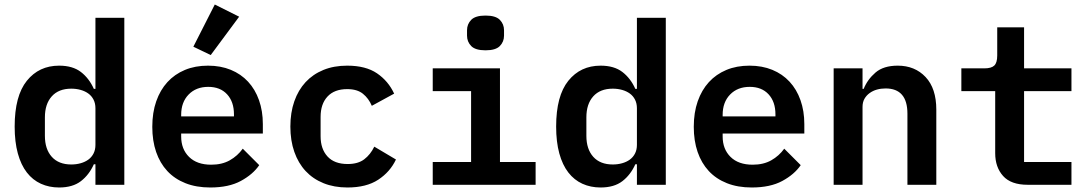

<svg xmlns="http://www.w3.org/2000/svg" viewBox="-20 -819 4840 851"><path d="M403 -91H396Q375 -44 338.5 -16Q302 12 242 12Q198 12 161.5 -4.5Q125 -21 99 -54.5Q73 -88 59 -139Q45 -190 45 -258Q45 -394 99 -461Q153 -528 242 -528Q302 -528 338.5 -500Q375 -472 396 -425H403V-740H531V0H403ZM296 -90Q318 -90 337.5 -95.5Q357 -101 371.5 -111.5Q386 -122 394.5 -138.5Q403 -155 403 -177V-339Q403 -361 394.5 -377.5Q386 -394 371.5 -404.5Q357 -415 337.5 -420.5Q318 -426 296 -426Q240 -426 209.5 -392Q179 -358 179 -299V-217Q179 -158 209.5 -124Q240 -90 296 -90Z M914 -575 837 -612 932 -799 1040 -745ZM912 12Q850 12 802 -7Q754 -26 721.5 -61Q689 -96 672 -145.5Q655 -195 655 -257Q655 -320 672.5 -370Q690 -420 722 -455Q754 -490 799.5 -509Q845 -528 902 -528Q958 -528 1003 -509.5Q1048 -491 1079.5 -457Q1111 -423 1128 -375Q1145 -327 1145 -269V-227H783V-214Q783 -158 818 -123.5Q853 -89 916 -89Q964 -89 998.5 -108.5Q1033 -128 1056 -160L1129 -87Q1101 -46 1047.5 -17Q994 12 912 12ZM903 -434Q849 -434 816 -400Q783 -366 783 -310V-303H1017V-312Q1017 -368 986.5 -401Q956 -434 903 -434Z M1520 12Q1461 12 1414 -7Q1367 -26 1334.5 -61Q1302 -96 1284.5 -146Q1267 -196 1267 -258Q1267 -320 1284.5 -370Q1302 -420 1334.5 -455Q1367 -490 1413.5 -509Q1460 -528 1519 -528Q1601 -528 1651 -494Q1701 -460 1727 -404L1628 -350Q1614 -383 1588.5 -403.5Q1563 -424 1519 -424Q1462 -424 1431.5 -391Q1401 -358 1401 -301V-215Q1401 -159 1431.5 -125.5Q1462 -92 1521 -92Q1567 -92 1594.5 -113Q1622 -134 1639 -169L1735 -112Q1709 -57 1656.5 -22.5Q1604 12 1520 12Z M2132 -596Q2087 -596 2068.5 -615Q2050 -634 2050 -661V-685Q2050 -712 2068.5 -731Q2087 -750 2132 -750Q2177 -750 2195.5 -731Q2214 -712 2214 -685V-661Q2214 -634 2195.5 -615Q2177 -596 2132 -596ZM1898 -101H2068V-415H1898V-516H2196V-101H2354V0H1898Z M2803 -91H2796Q2775 -44 2738.5 -16Q2702 12 2642 12Q2598 12 2561.5 -4.5Q2525 -21 2499 -54.5Q2473 -88 2459 -139Q2445 -190 2445 -258Q2445 -394 2499 -461Q2553 -528 2642 -528Q2702 -528 2738.5 -500Q2775 -472 2796 -425H2803V-740H2931V0H2803ZM2696 -90Q2718 -90 2737.5 -95.5Q2757 -101 2771.5 -111.5Q2786 -122 2794.5 -138.5Q2803 -155 2803 -177V-339Q2803 -361 2794.5 -377.5Q2786 -394 2771.5 -404.5Q2757 -415 2737.5 -420.5Q2718 -426 2696 -426Q2640 -426 2609.5 -392Q2579 -358 2579 -299V-217Q2579 -158 2609.5 -124Q2640 -90 2696 -90Z M3312 12Q3250 12 3202 -7Q3154 -26 3121.5 -61Q3089 -96 3072 -145.5Q3055 -195 3055 -257Q3055 -320 3072.5 -370Q3090 -420 3122 -455Q3154 -490 3199.5 -509Q3245 -528 3302 -528Q3358 -528 3403 -509.5Q3448 -491 3479.5 -457Q3511 -423 3528 -375Q3545 -327 3545 -269V-227H3183V-214Q3183 -158 3218 -123.5Q3253 -89 3316 -89Q3364 -89 3398.5 -108.5Q3433 -128 3456 -160L3529 -87Q3501 -46 3447.5 -17Q3394 12 3312 12ZM3303 -434Q3249 -434 3216 -400Q3183 -366 3183 -310V-303H3417V-312Q3417 -368 3386.5 -401Q3356 -434 3303 -434Z M3675 0V-516H3803V-425H3808Q3825 -467 3860.5 -497.5Q3896 -528 3959 -528Q4035 -528 4082.5 -477.5Q4130 -427 4130 -333V0H4002V-315Q4002 -427 3905 -427Q3885 -427 3867 -422Q3849 -417 3834.5 -406.5Q3820 -396 3811.5 -381Q3803 -366 3803 -345V0Z M4535 0Q4461 0 4426 -39Q4391 -78 4391 -140V-415H4241V-516H4343Q4374 -516 4387 -528.5Q4400 -541 4400 -573V-698H4519V-516H4729V-415H4519V-101H4729V0Z"/></svg>

Font: IBM Plex Mono SemiBold
Style: Regular
Weight: 600
Monospace: yes
Designer: Mike Abbink, Paul van der Laan, Pieter van Rosmalen
Foundry: Bold Monday
Version: Version 2.3